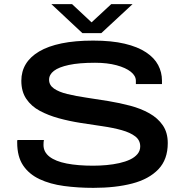

<svg xmlns="http://www.w3.org/2000/svg" viewBox="-20 -895 888 927"><path d="M431 12Q356 12 289 3Q222 -6 171 -30Q120 -54 91.5 -96.5Q63 -139 63 -207Q63 -210 63 -213.5Q63 -217 64 -219H192Q191 -215 190.5 -209Q190 -203 190 -195Q190 -161 219 -138.5Q248 -116 302 -105.5Q356 -95 429 -95Q462 -95 494.5 -98Q527 -101 556 -107.5Q585 -114 607.5 -124.5Q630 -135 643.5 -151Q657 -167 657 -188Q657 -218 633 -236.5Q609 -255 568 -266.5Q527 -278 475.5 -285.5Q424 -293 369.5 -301.5Q315 -310 264 -324Q213 -338 172 -360Q131 -382 107 -417.5Q83 -453 83 -505Q83 -550 104.5 -585.5Q126 -621 169 -646.5Q212 -672 277 -685.5Q342 -699 430 -699Q519 -699 582 -684Q645 -669 685 -642.5Q725 -616 743.5 -581Q762 -546 762 -506V-489H636V-505Q636 -529 611.5 -548.5Q587 -568 542.5 -580Q498 -592 439 -592Q362 -592 313 -581.5Q264 -571 240.5 -553Q217 -535 217 -510Q217 -484 240.5 -467.5Q264 -451 305 -441Q346 -431 397.5 -423.5Q449 -416 503.5 -407Q558 -398 609 -384.5Q660 -371 701 -348Q742 -325 766 -290Q790 -255 790 -204Q790 -125 744.5 -77.5Q699 -30 618.5 -9Q538 12 431 12ZM228 -875H328L450 -761H394L517 -875H620L469 -735H378Z"/></svg>

Font: Archivo Expanded Medium
Style: Regular
Weight: 500
Width: 7
Designer: Hector Gatti
Foundry: Omnibus-Type
Version: Version 2.001